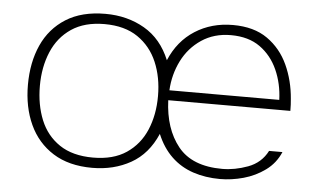

<svg xmlns="http://www.w3.org/2000/svg" viewBox="-43 -600 1117 672"><g transform="rotate(5 515.0 -263.5)"><path d="M302 7Q220 7 164.5 -28Q109 -63 81 -124Q53 -185 53 -263Q53 -342 80.5 -403Q108 -464 163.5 -499Q219 -534 302 -534Q379 -534 439.5 -499Q500 -464 530 -391Q559 -460 617 -497Q675 -534 750 -534Q824 -534 871.5 -500.5Q919 -467 944 -412.5Q969 -358 974 -294Q975 -284 975.5 -273.5Q976 -263 976 -252H547Q551 -152 600.5 -90.5Q650 -29 756 -29Q800 -29 846 -46Q892 -63 914 -106H961Q944 -66 909.5 -41Q875 -16 833.5 -4.5Q792 7 751 7Q700 7 656.5 -7.5Q613 -22 580.5 -53Q548 -84 528 -132Q497 -60 437.5 -26.5Q378 7 302 7ZM302 -29Q373 -29 419 -60Q465 -91 487.5 -144Q510 -197 510 -263Q510 -329 487.5 -382Q465 -435 419 -466.5Q373 -498 302 -498Q232 -498 186 -467Q140 -436 117.5 -382.5Q95 -329 95 -263Q95 -197 116.5 -144Q138 -91 184 -60Q230 -29 302 -29ZM548 -287H934Q932 -344 910.5 -392Q889 -440 848.5 -469Q808 -498 746 -498Q687 -498 643 -468.5Q599 -439 575 -391Q551 -343 548 -287Z"/></g></svg>

Font: Onest Thin
Style: Regular
Weight: 250
Designer: Dmitri Voloshin, Andrey Kudryavtsev
Foundry: Dmitri Voloshin, Andrey Kudryavtsev
Version: Version 1.000;gftools[0.9.33]